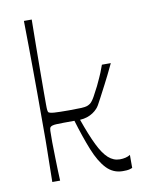

<svg xmlns="http://www.w3.org/2000/svg" viewBox="-84 -801 668 871"><g transform="rotate(-10 249.5 -365.5)"><path d="M87 2Q88 -55 88.5 -91.5Q89 -128 89.5 -151Q90 -174 90 -190.5Q90 -207 90 -222Q90 -237 90 -258Q90 -279 90 -316Q90 -353 90 -402.5Q90 -452 89.5 -508.5Q89 -565 88.5 -624Q88 -683 87 -740H123Q122 -682 121.5 -620Q121 -558 120.5 -501Q120 -444 120 -403Q120 -362 120 -349Q120 -330 121 -323Q122 -316 124 -313Q130 -308 151 -306.5Q172 -305 218 -305Q256 -305 275 -306Q294 -307 302 -310Q310 -313 317 -318Q327 -326 338.5 -346.5Q350 -367 362 -391Q373 -414 378 -425.5Q383 -437 388 -448.5Q393 -460 401 -483H442Q415 -426 396.5 -391Q378 -356 367.5 -335.5Q357 -315 351 -305Q345 -295 340 -290Q332 -281 320 -273Q308 -265 293 -260Q278 -255 260 -254Q286 -180 308.5 -134Q331 -88 354.5 -67Q378 -46 407 -46Q421 -46 433.5 -49Q446 -52 455 -58V2Q451 4 443.5 6Q436 8 428 8.5Q420 9 411 9Q367 9 336.5 -23Q306 -55 282 -114.5Q258 -174 234 -254Q175 -254 152 -253Q129 -252 123 -245Q119 -241 118.5 -228.5Q118 -216 118 -176Q118 -172 118.5 -151Q119 -130 119.5 -102Q120 -74 121 -46Q122 -18 123 2Z"/></g></svg>

Font: Ojuju ExtraLight
Style: Regular
Weight: 400
Version: Version 1.000